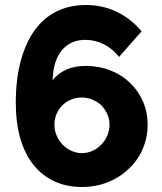

<svg xmlns="http://www.w3.org/2000/svg" viewBox="-20 -736 648 766"><path d="M498 -406Q465 -438 419.5 -455.5Q374 -473 321 -473Q277 -473 244 -458Q211 -443 190 -416Q192 -493 226.5 -535Q261 -577 320 -577Q360 -577 395 -559Q430 -541 455 -509L545 -611Q502 -662 445.5 -689Q389 -716 323 -716Q258 -716 206 -690.5Q154 -665 118 -615Q82 -565 62.5 -492Q43 -419 43 -327Q43 -168 113 -79Q147 -36 196 -13Q245 10 307 10Q362 10 410 -9Q458 -28 494 -63Q530 -96 549.5 -142Q569 -188 569 -239Q569 -288 550.5 -331Q532 -374 498 -406ZM230 -159Q215 -174 206 -195Q197 -216 197 -239Q197 -261 205.5 -281Q214 -301 229 -316Q262 -347 307 -347Q328 -347 348.5 -338.5Q369 -330 384 -316Q399 -301 408 -280.5Q417 -260 417 -239Q417 -216 408 -195Q399 -174 384 -159Q369 -143 348.5 -134Q328 -125 307 -125Q286 -125 265.5 -134Q245 -143 230 -159Z"/></svg>

Font: RT Raleway ExtraBold
Style: Regular
Weight: 400
Designer: Matt McInerney, Pablo Impallari, Rodrigo Fuenzalida — Edited by Milan Moffatt in April 2016
Foundry: Matt McInerney, Pablo Impallari, Rodrigo Fuenzalida — Edited by Milan Moffatt in April 2016
Version: Version 3.001